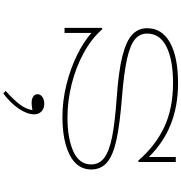

<svg xmlns="http://www.w3.org/2000/svg" viewBox="13 -753 1118 1184"><g transform="rotate(90 572.0 -161.0)"><path d="M1025 -164Q1025 -78 936.5 -32.5Q848 13 702 13Q600 13 500.5 -12Q401 -37 319 -77.5Q237 -118 183 -166V0H152V-231L160 -233Q217 -167 307 -118Q397 -69 500.5 -43.5Q604 -18 704 -18Q834 -18 914 -54.5Q994 -91 994 -164Q994 -214 953 -245Q912 -276 823 -293.5Q734 -311 580 -322Q420 -333 327 -356.5Q234 -380 194 -417Q154 -454 154 -509Q154 -601 243 -650.5Q332 -700 494 -700Q772 -700 948 -520V-686H979V-457L971 -454Q881 -559 765.5 -614Q650 -669 491 -669Q349 -669 268 -628.5Q187 -588 187 -509Q187 -462 224.5 -432.5Q262 -403 347 -384.5Q432 -366 581 -354Q746 -341 841 -320.5Q936 -300 980.5 -263Q1025 -226 1025 -164ZM556 378 541 363Q596 313 624.5 275.5Q653 238 659 198Q653 199 639.5 201Q626 203 613 203Q590 203 575.5 193Q561 183 561 166Q561 149 577.5 137Q594 125 620 125Q649 125 667 142Q685 159 685 187Q685 230 651 281Q617 332 556 378Z"/></g></svg>

Font: BioRhyme Expanded ExtraLight
Style: Regular
Weight: 275
Width: 7
Designer: Aoife Mooney
Foundry: Aoife Mooney Type
Version: Version 1.000